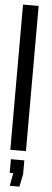

<svg xmlns="http://www.w3.org/2000/svg" viewBox="-61 -761 262 968"><g transform="rotate(5 69.5 -277.0)"><path d="M94 0V-735H15V0ZM90 47H22V116H40L28 181H77L90 116Z"/></g></svg>

Font: League Gothic Condensed
Style: Regular
Weight: 400
Width: 3
Designer: Tyler Finck
Foundry: The League of Moveable Type
Version: Version 1.001;PS 001.001;hotconv 1.0.56;makeotf.lib2.0.21325